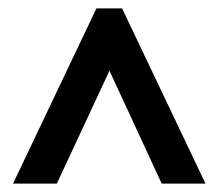

<svg xmlns="http://www.w3.org/2000/svg" viewBox="-20 -734 519 456"><path d="M11 -298H115L240 -566L364 -298H468L270 -714H209Z"/></svg>

Font: Noto Sans Myanmar ExtraCondensed SemiBold
Style: Regular
Weight: 600
Width: 2
Designer: Monotype Design Team
Foundry: Monotype Imaging Inc.
Version: Version 2.107